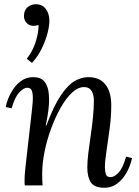

<svg xmlns="http://www.w3.org/2000/svg" viewBox="-20 -875 655 906"><path d="M149 -855Q179 -855 196 -833Q213 -811 213 -777Q213 -752 204 -717.5Q195 -683 177 -646Q159 -609 131 -578L106 -598Q123 -618 135.5 -645Q148 -672 155 -701.5Q162 -731 162 -757Q157 -756 151 -754.5Q145 -753 137 -753Q118 -753 105.5 -767Q93 -781 93 -799Q93 -826 109.5 -840.5Q126 -855 149 -855ZM473 11Q426 11 409 -14Q392 -39 392 -85Q392 -113 396.5 -151Q401 -189 407.5 -232Q414 -275 418.5 -319Q423 -363 423 -403Q423 -415 419.5 -429Q416 -443 406 -453.5Q396 -464 376 -464Q348 -464 320 -438Q292 -412 267 -368Q242 -324 222 -270.5Q202 -217 190.5 -160.5Q179 -104 179 -53Q179 -38 179.5 -25.5Q180 -13 181 0H97Q96 -7 96 -12.5Q96 -18 96 -26Q96 -43 98 -65.5Q100 -88 104.5 -125.5Q109 -163 116 -226Q123 -285 126.5 -318Q130 -351 132 -368.5Q134 -386 134.5 -395.5Q135 -405 135 -416Q135 -434 130 -447.5Q125 -461 108 -461Q92 -461 71 -439Q50 -417 35 -364L7 -370Q10 -388 19.5 -411.5Q29 -435 45 -458Q61 -481 84 -496Q107 -511 137 -511Q171 -511 187.5 -492.5Q204 -474 208.5 -445Q213 -416 211 -383Q209 -355 204.5 -329Q200 -303 196 -283H199Q233 -374 266 -423.5Q299 -473 331.5 -492Q364 -511 396 -511Q436 -511 460 -493Q484 -475 494.5 -445.5Q505 -416 505 -381Q505 -326 497.5 -268.5Q490 -211 482.5 -162.5Q475 -114 475 -85Q475 -67 479.5 -53Q484 -39 502 -39Q519 -39 539.5 -60.5Q560 -82 575 -136L603 -129Q600 -112 590.5 -88Q581 -64 565 -41.5Q549 -19 526 -4Q503 11 473 11Z"/></svg>

Font: Lora
Style: Italic
Weight: 400
Italic angle: -3°
Designer: Olga Karpushina, Alexei Vanyashin (Cyrillic)
Foundry: Cyreal
Version: Version 3.008